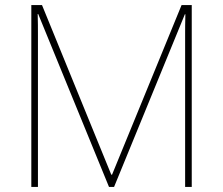

<svg xmlns="http://www.w3.org/2000/svg" viewBox="-20 -734 877 754"><path d="M408 0H428L706 -678H708C707 -645 707 -622 707 -602V0H733V-714H693L420 -48H417L145 -714H103V0H129V-596C129 -626 129 -646 128 -679H130Z"/></svg>

Font: Noto Sans Malayalam Thin
Style: Regular
Weight: 100
Designer: Jelle Bosma - Monotype Design Team
Foundry: Monotype Imaging Inc.
Version: Version 2.104